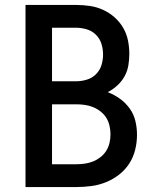

<svg xmlns="http://www.w3.org/2000/svg" viewBox="-20 -755 640 775"><path d="M83 0V-735H288Q315 -735 342.5 -731Q370 -727 395.5 -715.5Q421 -704 442 -685.5Q463 -667 477 -643Q491 -619 496.5 -592Q502 -565 502 -537Q502 -514 498 -490.5Q494 -467 482.5 -446.5Q471 -426 453.5 -410Q436 -394 415 -383Q441 -373 464 -356.5Q487 -340 503.5 -317Q520 -294 526.5 -266.5Q533 -239 533 -211Q533 -180 525.5 -150Q518 -120 501.5 -94.5Q485 -69 460.5 -50Q436 -31 407.5 -19.5Q379 -8 348.5 -4Q318 0 288 0ZM288 -427Q309 -427 330.5 -433.5Q352 -440 367.5 -455.5Q383 -471 389.5 -492Q396 -513 396 -535Q396 -557 389.5 -578Q383 -599 367.5 -614.5Q352 -630 330.5 -636.5Q309 -643 288 -643H190V-427ZM190 -92H288Q305 -92 322.5 -94.5Q340 -97 356 -103.5Q372 -110 386 -121Q400 -132 409 -146.5Q418 -161 422 -178Q426 -195 426 -213Q426 -213 426 -213Q426 -213 426 -213Q426 -230 422 -247.5Q418 -265 409 -279.5Q400 -294 386 -305Q372 -316 356 -322.5Q340 -329 322.5 -331.5Q305 -334 288 -334H190Z"/></svg>

Font: Iosevka Custom SmBdEx
Style: Regular
Weight: 600
Width: 7
Monospace: yes
Designer: Belleve Invis
Foundry: Belleve Invis
Version: Version 11.2.4; ttfautohint (v1.8.4)